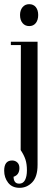

<svg xmlns="http://www.w3.org/2000/svg" viewBox="-66 -750 233 920"><path d="M114 -550V40Q114 97 88.5 123.5Q63 150 28 150Q-8 150 -27 125.5Q-46 101 -46 68Q-46 19 -8 19Q7 19 17 28.5Q27 38 27 55Q27 88 -1 97Q-1 112 5.5 121Q12 130 26 130Q45 130 54 112.5Q63 95 63 66Q63 36 56 14.5Q49 -7 33 -31L34 -534H-14V-550ZM74 -730Q94 -730 105.5 -716Q117 -702 117 -678Q117 -654 105.5 -639.5Q94 -625 74 -625Q54 -625 42 -639.5Q30 -654 30 -678Q30 -701 42 -715.5Q54 -730 74 -730Z"/></svg>

Font: FFF_Magyar-Nemzet Bold
Style: Regular
Weight: 700
Width: 2
Designer: bBox Type GmbH
Foundry: bBox Type GmbH
Version: Version 0.004